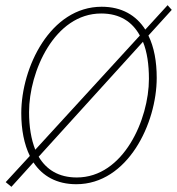

<svg xmlns="http://www.w3.org/2000/svg" viewBox="-20 -698 682 740"><path d="M24 22 109 -72C144 -19 199 12 274 12C472 12 584 -222 584 -398C584 -461 574 -516 552 -561L642 -660L626 -678L540 -584C505 -639 449 -672 372 -672C174 -672 62 -438 62 -262C62 -198 73 -142 95 -97L2 4ZM92 -266C92 -422 190 -646 370 -646C442 -646 490 -614 519 -561L116 -121C100 -161 92 -210 92 -266ZM276 -14C206 -14 159 -44 129 -94L531 -537C547 -498 554 -449 554 -394C554 -238 456 -14 276 -14Z"/></svg>

Font: Source Sans Pro ExtraLight
Style: Italic
Weight: 200
Italic angle: -11°
Designer: Paul D. Hunt
Foundry: Adobe Systems Incorporated
Version: Version 3.006;hotconv 1.0.111;makeotfexe 2.5.65597